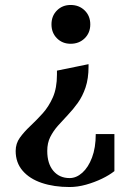

<svg xmlns="http://www.w3.org/2000/svg" viewBox="-20 -736 554 772"><path d="M260 16Q197 16 148 -0.5Q99 -17 71 -49.5Q43 -82 43 -129Q43 -159 60 -182.5Q77 -206 101.5 -229Q126 -252 151 -279.5Q176 -307 192.5 -344.5Q209 -382 209 -436V-452L336 -478V-468Q336 -420 324 -384.5Q312 -349 293 -322.5Q274 -296 253 -274Q232 -252 213 -230.5Q194 -209 182 -185Q170 -161 170 -129Q170 -78 194.5 -49Q219 -20 260 -20Q287 -20 311 -41.5Q335 -63 350 -102.5Q365 -142 365 -197H440V-48Q420 -32 390 -17.5Q360 -3 326 6.5Q292 16 260 16ZM264 -560Q231 -560 209 -582Q187 -604 187 -638Q187 -672 209 -694Q231 -716 264 -716Q298 -716 320.5 -694Q343 -672 343 -638Q343 -604 320.5 -582Q298 -560 264 -560Z"/></svg>

Font: Wittgenstein SemiBold
Style: Regular
Weight: 600
Designer: Jörg Drees
Foundry: Jörg Drees
Version: Version 1.500